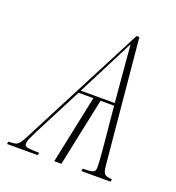

<svg xmlns="http://www.w3.org/2000/svg" viewBox="-153 -621 649 706"><g transform="rotate(20 171.5 -268.0)"><path d="M-47 -10Q-21 -10 -12.5 -15.5Q-4 -21 8 -43L263 -536H274L320 -48Q322 -25 329 -18Q336 -11 358 -10L356 0H242L244 -10Q268 -10 280.5 -13Q293 -16 293 -32Q293 -42 292 -58.5Q291 -75 288 -109L273 -267H220L164 0H136L192 -267H134L39 -83Q29 -62 22.5 -48.5Q16 -35 16 -24Q16 -14 32 -12Q48 -10 73 -10L71 0H-49ZM139 -277H272L264 -368Q260 -415 257.5 -443.5Q255 -472 253 -499H252Q240 -476 227.5 -450.5Q215 -425 190 -377Z"/></g></svg>

Font: Noto Serif Display ExtraCondensed Thin
Style: Italic
Weight: 100
Width: 2
Italic angle: -12°
Designer: Monotype Design Team
Foundry: Monotype Imaging Inc.
Version: Version 2.009